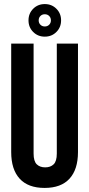

<svg xmlns="http://www.w3.org/2000/svg" viewBox="-20 -914 438 943"><path d="M145 -700V-160Q145 -122 160.5 -107Q176 -92 202 -92Q228 -92 243.5 -107Q259 -122 259 -160V-700H363V-167Q363 -82 321.5 -36.5Q280 9 199 9Q118 9 76.5 -36.5Q35 -82 35 -167V-700ZM120 -814Q120 -848 143 -871Q166 -894 200 -894Q234 -894 257 -871Q280 -848 280 -814Q280 -780 257 -757Q234 -734 200 -734Q166 -734 143 -757Q120 -780 120 -814ZM170 -814Q170 -801 178.5 -792.5Q187 -784 200 -784Q213 -784 221.5 -792.5Q230 -801 230 -814Q230 -827 221.5 -835.5Q213 -844 200 -844Q187 -844 178.5 -835.5Q170 -827 170 -814Z"/></svg>

Font: Bebas Neue
Style: Regular
Weight: 400
Designer: Ryoichi Tsunekawa
Foundry: Ryoichi Tsunekawa
Version: Version 1.300